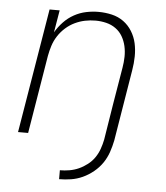

<svg xmlns="http://www.w3.org/2000/svg" viewBox="-52 -584 704 815"><g transform="rotate(5 300.0 -177.0)"><path d="M230 184V146Q250 146 270.5 142.5Q291 139 310 130.5Q329 122 346.5 108.5Q364 95 376 77.5Q388 60 395 40Q402 20 406 0Q418 -78 431 -155.5Q444 -233 457 -311Q461 -334 461.5 -357.5Q462 -381 457 -403Q452 -425 441 -444Q430 -463 412 -476Q394 -489 371.5 -494.5Q349 -500 326 -500Q303 -500 281 -495.5Q259 -491 238 -481Q217 -471 199 -455Q181 -439 168 -419Q155 -399 148 -377Q141 -355 137 -333L82 0H39L127 -530H170L154 -435Q168 -459 187.5 -479.5Q207 -500 231.5 -513.5Q256 -527 282.5 -532.5Q309 -538 335 -538Q364 -538 392 -531.5Q420 -525 442 -509Q464 -493 478.5 -469.5Q493 -446 499 -419Q505 -392 504.5 -362.5Q504 -333 499 -304L449 0Q444 25 435.5 50Q427 75 412 97Q397 119 375.5 136.5Q354 154 330 165Q306 176 280.5 180Q255 184 230 184Z"/></g></svg>

Font: Iosevka Curly XLtEx
Style: Italic
Weight: 200
Width: 7
Italic angle: -9°
Monospace: yes
Designer: Belleve Invis
Foundry: Belleve Invis
Version: Version 11.1.0; ttfautohint (v1.8.3)